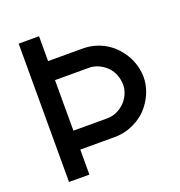

<svg xmlns="http://www.w3.org/2000/svg" viewBox="-130 -830 878 939"><g transform="rotate(-20 309.0 -360.0)"><path d="M70 0H176V-130H355.5C428 -130 496.5 -164.5 537.5 -217.5C569 -257.5 589 -308.5 588.5 -360C587.5 -412.5 568 -466 533.5 -506C507.5 -539.5 470.5 -565 430 -578.5C406.5 -586.5 381 -590.5 355.5 -590.5H176V-720H70ZM176 -228.5V-491.5H355C388 -491.5 423.5 -473.5 446.5 -449C468.5 -425.5 480.5 -393 481.5 -360C482.5 -330.5 471 -301.5 453 -278.5C428.5 -247.5 389.5 -228.5 355 -228.5Z"/></g></svg>

Font: Eudonet SemiBold
Style: Regular
Weight: 600
Designer: Mikhail Sharanda
Foundry: Mikhail Sharanda
Version: Version 4.503;Glyphs 3.1.2 (3151)